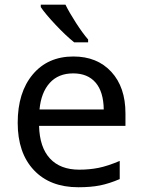

<svg xmlns="http://www.w3.org/2000/svg" viewBox="-20 -786 604 816"><path d="M313 9.8Q192.4 9.8 123.8 -63.2Q55.2 -136.2 55.2 -264.2Q55.2 -393.1 119.1 -469.5Q183.1 -545.9 292 -545.9Q393.1 -545.9 453.1 -480.7Q513.2 -415.5 513.2 -304.2V-251H146Q148.4 -159.7 192.4 -112.3Q236.3 -64.9 316.9 -64.9Q359.9 -64.9 398.4 -72.5Q437 -80.1 488.8 -102.1V-24.9Q444.3 -5.9 405.3 2Q366.2 9.8 313 9.8ZM291 -474.1Q228 -474.1 191.4 -433.6Q154.8 -393.1 147.9 -320.8H420.9Q419.9 -396 386.2 -435.1Q352.5 -474.1 291 -474.1ZM354.5 -606H295.4Q258.8 -635.3 215.1 -681.9Q171.4 -728.5 153.3 -755.9V-766.1H258.3Q273.9 -733.9 302.7 -689.2Q331.5 -644.5 354.5 -618.2Z"/></svg>

Font: NotoPenekeko
Style: Regular
Weight: 400
Designer: Monotype Design team
Foundry: Monotype Imaging Inc.
Version: Version 1.04